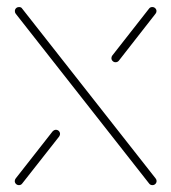

<svg xmlns="http://www.w3.org/2000/svg" viewBox="-20 -539 499 559"><path d="M142.6 -161.1Q147.8 -161.1 151.3 -157.6Q154.8 -154.1 154.8 -148.9Q154.8 -145.6 152.2 -141.5L44.4 -4.4Q41.1 0 35.2 0Q30 0 26.5 -3.5Q23 -7 23 -11.9Q23 -15.9 25.6 -19.3L133 -156.3Q137.8 -161.1 142.6 -161.1ZM23.3 -506.7Q23.3 -511.9 26.9 -515.2Q30.4 -518.5 35.2 -518.5Q41.9 -518.5 44.4 -514.1L433 -19.6Q435.9 -15.9 435.9 -12.2Q435.9 -7 432.4 -3.5Q428.9 0 423.7 0Q417.8 0 414.4 -4.4L25.9 -498.9Q23.3 -501.9 23.3 -506.7ZM423.3 -518.5Q428.5 -518.5 432 -515Q435.6 -511.5 435.6 -506.7Q435.6 -502.6 433 -499.3L325.9 -362.2Q322.2 -357.8 316.3 -357.8Q311.5 -357.8 308 -361.3Q304.4 -364.8 304.4 -369.6Q304.4 -373.7 306.7 -377L414.1 -514.1Q417.4 -518.5 423.3 -518.5Z"/></svg>

Font: 26F Galaxy Hebrew Thin
Style: Regular
Weight: 100
Designer: C₂₉H₂₅N₃O₅
Version: Version 1.000